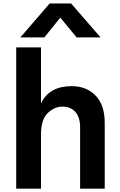

<svg xmlns="http://www.w3.org/2000/svg" viewBox="-20 -1077 702 1127"><path d="M75.2 30.3V-798.8H220.7V-470.7Q269.5 -571.3 400.4 -571.3Q487.3 -571.3 541 -516.1Q594.7 -460.9 594.7 -355.5V30.3H450.2V-330.1Q450.2 -388.7 422.4 -419.9Q394.5 -451.2 347.2 -451.2Q299.8 -451.2 260.3 -413.6Q220.7 -376 220.7 -288.1V30.3ZM99.6 -857.4 271.5 -1056.6H397.5L570.3 -857.4H429.7L334 -973.6L240.2 -857.4Z"/></svg>

Font: GenEi M Gothic v2 Bold
Style: Regular
Weight: 700
Version: Version 2.0